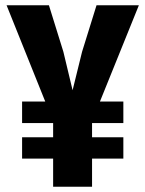

<svg xmlns="http://www.w3.org/2000/svg" viewBox="-20 -710 553 730"><path d="M508 -690H347L292 -513L256 -367L221 -513L166 -690H5L152 -324H64V-242H182V-188H64V-107H182V0H330V-107H449V-188H330V-242H449V-324H360Z"/></svg>

Font: Decalotype
Style: Bold
Weight: 700
Designer: Alfredo Marco Pradil
Foundry: Alfredo Marco Pradil
Version: Version 1.0